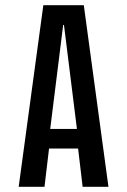

<svg xmlns="http://www.w3.org/2000/svg" viewBox="-20 -720 490 740"><path d="M398 0H298.5L281 -147.5H169L151.5 0H52L147 -700H303ZM223.5 -624 173.5 -223H276.5L226.5 -624Z"/></svg>

Font: Trispace Condensed
Style: Regular
Weight: 400
Width: 3
Designer: Tyler Finck
Foundry: Etcetera Type Company
Version: Version 1.210; ttfautohint (v1.8.3)